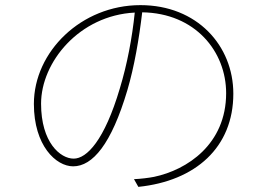

<svg xmlns="http://www.w3.org/2000/svg" viewBox="-20 -713 1040 748"><path d="M505 -664C495 -566 475 -461 447 -369C387 -166 318 -95 267 -95C215 -95 140 -158 140 -309C140 -471 289 -653 505 -664ZM534 -665C741 -662 861 -512 861 -350C861 -151 709 -51 580 -24C560 -20 527 -16 502 -15L519 15C742 -8 889 -139 889 -348C889 -535 748 -693 527 -693C297 -693 112 -512 112 -308C112 -146 198 -65 265 -65C341 -65 414 -152 476 -361C503 -452 522 -563 534 -665Z"/></svg>

Font: Noto Sans CJK HK Thin
Style: Regular
Weight: 100
Designer: Ryoko NISHIZUKA 西塚涼子 (kana, bopomofo & ideographs); Paul D. Hunt (Latin, Greek & Cyrillic); Sandoll Communications 산돌커뮤니
Foundry: Adobe
Version: Version 2.004;hotconv 1.0.118;makeotfexe 2.5.65603